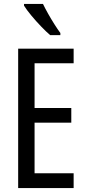

<svg xmlns="http://www.w3.org/2000/svg" viewBox="-20 -963 442 983"><path d="M357 0H73V-714H357V-639H157V-410H345V-335H157V-76H357ZM200 -943Q211 -920 226.5 -892.5Q242 -865 258.5 -839Q275 -813 289 -794V-783H237Q217 -800 190.5 -827.5Q164 -855 140 -884Q116 -913 103 -934V-943Z"/></svg>

Font: Noto Sans Khmer ExtraCondensed
Style: Regular
Weight: 400
Width: 2
Designer: Danh Hong and the Monotype Design Team
Foundry: Monotype Imaging Inc.
Version: Version 2.004; ttfautohint (v1.8.4.7-5d5b)